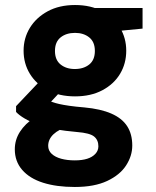

<svg xmlns="http://www.w3.org/2000/svg" viewBox="-20 -528 620 765"><path d="M278 217Q205 217 151.5 200Q98 183 68.5 149Q39 115 39 67Q39 29 59.5 -3Q80 -35 118 -60Q156 -85 209 -102L257 -26Q214 -13 193 7Q172 27 172 53Q172 72 186 85Q200 98 224 104.5Q248 111 278 111Q307 111 327.5 104.5Q348 98 360 85Q372 72 372 55Q372 30 355 16Q338 2 287 -2Q239 -6 200 -13.5Q161 -21 130.5 -32Q100 -43 78 -56Q56 -69 44 -82V-105L154 -221L245 -189L124 -59L169 -128Q179 -125 190 -121Q201 -117 216.5 -113.5Q232 -110 256 -106.5Q280 -103 316 -100Q381 -94 423.5 -75.5Q466 -57 486.5 -25.5Q507 6 507 52Q507 93 482.5 131Q458 169 407 193Q356 217 278 217ZM279 -144Q216 -144 170 -168.5Q124 -193 99 -234Q74 -275 74 -326Q74 -376 99 -417Q124 -458 170 -483Q216 -508 279 -508Q342 -508 388 -483Q434 -458 458.5 -417Q483 -376 483 -326Q483 -275 458.5 -234Q434 -193 388 -168.5Q342 -144 279 -144ZM278 -253Q313 -253 335.5 -271Q358 -289 358 -325Q358 -361 335.5 -379Q313 -397 279 -397Q244 -397 221.5 -379Q199 -361 199 -325Q199 -289 221.5 -271Q244 -253 278 -253ZM361 -396 339 -496H548V-414Z"/></svg>

Font: DM Sans 9pt 36pt Black
Style: Regular
Weight: 900
Version: Version 4.004;gftools[0.9.30]